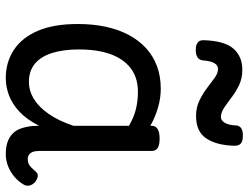

<svg xmlns="http://www.w3.org/2000/svg" viewBox="-118 -725 860 664"><g transform="rotate(90 312.0 -393.0)"><path d="M250 17Q195 17 152.5 -11Q110 -39 86.5 -94Q63 -149 63 -232Q63 -284 72.5 -328.5Q82 -373 101 -408.5Q120 -444 147 -468.5Q174 -493 209 -506Q244 -519 287 -519Q319 -519 352 -509.5Q385 -500 415 -483V-487Q415 -501 426 -508Q437 -515 459 -515Q481 -515 491.5 -508.5Q502 -502 502 -488V-99Q502 -85 505.5 -76Q509 -67 515.5 -63Q522 -59 530 -59Q540 -59 546.5 -62Q553 -65 559.5 -71.5Q566 -78 575 -88Q581 -95 590 -93.5Q599 -92 609 -85Q619 -76 621.5 -65.5Q624 -55 619 -46Q608 -27 591.5 -13Q575 1 555 9Q535 17 513 17Q490 17 473 11.5Q456 6 443.5 -5.5Q431 -17 425 -33.5Q419 -50 416 -71Q416 -76 415.5 -83Q415 -90 415 -98Q393 -55 366 -30Q339 -5 309.5 6Q280 17 250 17ZM151 -235Q151 -183 163 -144Q175 -105 200 -84Q225 -63 263 -63Q294 -63 322 -80Q350 -97 374 -131.5Q398 -166 415 -217V-409Q384 -427 355.5 -433.5Q327 -440 297 -440Q270 -440 247.5 -432Q225 -424 207 -407.5Q189 -391 176.5 -366.5Q164 -342 157.5 -309.5Q151 -277 151 -235ZM153 -640Q119 -640 119 -666Q121 -739 148 -770Q175 -801 221 -801Q251 -801 274 -790Q297 -779 316 -764.5Q335 -750 352 -738.5Q369 -727 385 -727Q397 -727 405 -741Q413 -755 414 -781Q417 -803 448 -803Q468 -803 476 -796Q484 -789 484 -775Q483 -714 459.5 -677.5Q436 -641 381 -641Q352 -641 328 -652.5Q304 -664 284.5 -679Q265 -694 249 -705.5Q233 -717 218 -717Q206 -717 198.5 -704.5Q191 -692 189 -666Q188 -653 179 -646.5Q170 -640 153 -640Z"/></g></svg>

Font: Playwrite IT Trad
Style: Regular
Weight: 400
Designer: Veronika Burian, José Scaglione
Foundry: TypeTogether
Version: Version 1.002